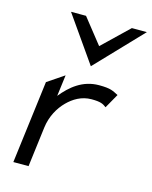

<svg xmlns="http://www.w3.org/2000/svg" viewBox="-112 -816 706 890"><g transform="rotate(15 240.5 -371.0)"><path d="M425 -425C399 -438 389 -447 331 -447C253 -447 198 -401 156 -349L169 -451L89 -397L39 0H112L136 -191C143 -247 169 -292 200 -323C228 -351 266 -375 314 -375C359 -375 370 -368 386 -356ZM117 -742 271 -522 481 -742H409L284 -622L189 -742Z"/></g></svg>

Font: Charger
Style: It
Weight: 400
Designer: Jasper
Foundry: Cannot Into Space Fonts
Version: Version 0.98